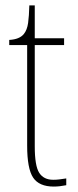

<svg xmlns="http://www.w3.org/2000/svg" viewBox="-20 -677 286 707"><path d="M178 10Q124 10 102 -23Q80 -56 80 -141V-511H14V-530Q52 -532 68 -552Q80 -567 83.5 -592.5Q87 -618 88 -657H108V-536H216V-511H108V-138Q108 -66 124.5 -40.5Q141 -15 176 -15Q189 -15 199.5 -16.5Q210 -18 224 -20V5Q199 10 178 10Z"/></svg>

Font: Noto Serif Ethiopic Condensed Thin
Style: Regular
Weight: 100
Width: 3
Designer: Monotype Design Team
Foundry: Monotype Imaging Inc.
Version: Version 2.102; ttfautohint (v1.8.4.7-5d5b)